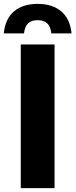

<svg xmlns="http://www.w3.org/2000/svg" viewBox="-58 -969 389 989"><path d="M49 0V-740H223V0ZM-38.5 -797Q-31.5 -871 13.8 -910Q59 -949 136 -949Q212.5 -949 258 -910Q303.5 -871 310.5 -797H206.5Q202 -833.5 184.8 -849.2Q167.5 -865 136 -865Q104.5 -865 87.2 -849.2Q70 -833.5 65.5 -797Z"/></svg>

Font: Encode Sans Cnd XBd
Style: Regular
Weight: 800
Width: 3
Designer: Multiple Designers
Foundry: Impallari Type
Version: Version 3.002; ttfautohint (v1.8.3) -l 8 -r 50 -G 200 -x 14 